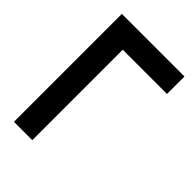

<svg xmlns="http://www.w3.org/2000/svg" viewBox="-208 -791 881 881"><g transform="rotate(45 233.0 -350.0)"><path d="M49.8 -700.2H456.1V-586.9H168.9V0H49.8Z"/></g></svg>

Font: Cakra Normal
Style: Regular
Weight: 400
Designer: Lucia Kollert, Vojtech Kollert
Foundry: OoM Type
Version: Version 1.000;Glyphs 3.1.1 (3148)